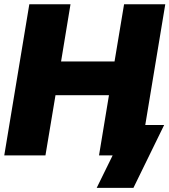

<svg xmlns="http://www.w3.org/2000/svg" viewBox="-20 -748 815 924"><path d="M0.5 0 121.1 -727.5H319.3L273.9 -452.1H531.2L577.1 -727.5H775.4L654.8 0H456.5L504.4 -290H247.1L198.7 0ZM445.3 156.2 522 0H475.1L499.5 -146.5H770L622.1 156.2Z"/></svg>

Font: Inter 18pt Black
Style: Italic
Weight: 900
Italic angle: -9.3988°
Designer: Rasmus Andersson
Foundry: rsms
Version: Version 4.001;git-66647c0bb